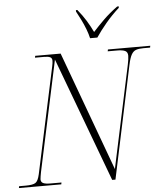

<svg xmlns="http://www.w3.org/2000/svg" viewBox="-72 -998 908 1052"><g transform="rotate(-5 381.5 -472.0)"><path d="M-11 0 -9 -10H28Q66 -10 81 -19.5Q96 -29 104 -66L229 -649Q233 -667 233 -679Q233 -694 222 -699Q211 -704 189 -704H139L141 -714H281L522 -58L642 -620Q649 -652 649 -670Q649 -690 635 -697Q621 -704 591 -704H539L541 -714H774L772 -704H735Q710 -704 694.5 -698.5Q679 -693 669 -675Q659 -657 651 -619L520 0H502L247 -684L117 -76Q115 -64 113 -53.5Q111 -43 111 -37Q111 -22 123.5 -16Q136 -10 164 -10H224L222 0ZM449 -784Q444 -807 433.5 -834.5Q423 -862 409.5 -889Q396 -916 385 -936V-944H393Q420 -911 438.5 -881Q457 -851 474 -816Q501 -846 534.5 -879Q568 -912 612 -944H621L620 -936Q580 -900 546.5 -860Q513 -820 489 -784Z"/></g></svg>

Font: Noto Serif Display ExtraLight
Style: Italic
Weight: 200
Italic angle: -12°
Designer: Monotype Design Team
Foundry: Monotype Imaging Inc.
Version: Version 2.009